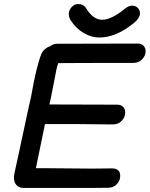

<svg xmlns="http://www.w3.org/2000/svg" viewBox="-20 -932 742 952"><path d="M515 -1Q543 -1 559.5 -19Q576 -37 576 -60Q576 -97 535 -97L434 -96Q382 -96 206 -98H158L203 -317H344L539 -315Q567 -315 584 -333.5Q601 -352 601 -374Q601 -391 590.5 -402Q580 -413 561 -413L225 -414L233 -450L250 -537Q255 -565 259.5 -586Q264 -607 269 -619Q360 -620 640 -620Q668 -620 685 -638Q702 -656 702 -677Q702 -694 692 -705Q682 -716 662 -716L262 -715Q245 -715 227 -702Q213 -698 200.5 -686Q188 -674 183 -659Q159 -596 134 -452Q123 -406 96 -278Q91 -254 86 -232Q81 -210 77 -189Q54 -82 52 -75Q44 -41 57 -20.5Q70 0 100 0H425L515 -1ZM472 -746Q557 -746 645 -819Q674 -843 674 -866Q674 -882 663 -893Q652 -904 636 -904Q618 -904 601 -890Q533 -834 486 -834Q442 -834 407 -891Q394 -912 367 -912Q349 -912 335 -896.5Q321 -881 321 -863Q321 -846 332 -829Q358 -790 395.5 -768Q433 -746 472 -746Z"/></svg>

Font: Balsamiq Sans
Style: Italic
Weight: 400
Italic angle: -12°
Designer: Michael Angeles
Foundry: Balsamiq SRL
Version: Version 1.020; ttfautohint (v1.8.4.7-5d5b);gftools[0.9.26]